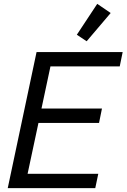

<svg xmlns="http://www.w3.org/2000/svg" viewBox="-20 -972 654 992"><path d="M20 0 168.9 -703.1H613.8L598.6 -628.9H240.7L194.3 -411.1H506.8L491.7 -336.9H178.7L122.6 -74.2H487.8L472.2 0ZM427.7 -758.8 377 -792.5 482.4 -952.1 551.8 -904.8Z"/></svg>

Font: Schibsted Grotesk
Style: Italic
Weight: 400
Italic angle: -12°
Designer: Bakken & Baeck AS, Henrik Kongsvoll
Foundry: Schibsted ASA
Version: Version 1.100; ttfautohint (v1.8.4.7-5d5b);gftools[0.9.25]